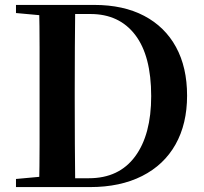

<svg xmlns="http://www.w3.org/2000/svg" viewBox="-20 -761 829 781"><path d="M45 0V-33L198 -47H213V0ZM139 0Q141 -85 141 -173.5Q141 -262 141 -359V-390Q141 -480 141 -567Q141 -654 139 -741H286Q285 -656 284.5 -568.5Q284 -481 284 -390V-359Q284 -263 284.5 -175Q285 -87 286 0ZM213 0V-36H342Q464 -36 529.5 -124.5Q595 -213 595 -370Q595 -534 530 -619Q465 -704 348 -704H213V-741H363Q482 -741 566.5 -696.5Q651 -652 696 -569.5Q741 -487 741 -372Q741 -257 694 -173.5Q647 -90 558 -45Q469 0 346 0ZM45 -708V-741H213V-694H198Z"/></svg>

Font: Noto Serif TC
Style: Bold
Weight: 700
Designer: Ryoko NISHIZUKA 西塚涼子 (kana & ideographs); Frank Grießhammer (Latin, Greek & Cyrillic); Wenlong ZHANG 张文龙 (bopomofo); San
Foundry: Adobe
Version: Version 2.002-H1;hotconv 1.1.0;makeotfexe 2.6.0